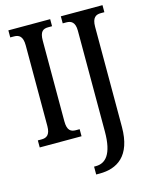

<svg xmlns="http://www.w3.org/2000/svg" viewBox="-137 -803 896 1131"><g transform="rotate(-15 310.5 -237.0)"><path d="M26 0H281V-43H258C227 -43 206 -56 206 -111V-602C206 -659 226 -671 258 -671H281V-714H26V-671H49C78 -671 102 -659 102 -602V-110C102 -55 78 -43 49 -43H26ZM306 240H328C433 240 525 187 525 8V-602C525 -659 549 -671 578 -671H600V-714H346V-671H368C397 -671 421 -659 421 -606V9C421 148 376 192 317 192H306Z"/></g></svg>

Font: Noto Serif Sinhala ExtraCondensed Medium
Style: Regular
Weight: 500
Width: 2
Designer: Jelle Bosma - Monotype Design Team
Foundry: Monotype Imaging Inc.
Version: Version 2.007